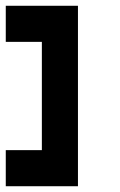

<svg xmlns="http://www.w3.org/2000/svg" viewBox="-20 -645 415 665"><path d="M0 0V-125H125V-500H0V-625H250V0Z"/></svg>

Font: Tiny5
Style: Regular
Weight: 400
Designer: Stefan Schmidt
Foundry: Made with Bits'n'Picas by Kreative Software
Version: Version 1.002; ttfautohint (v1.8.4.7-5d5b)